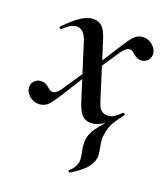

<svg xmlns="http://www.w3.org/2000/svg" viewBox="-127 -476 673 788"><g transform="rotate(20 210.0 -82.0)"><path d="M268 231Q266 231 263.5 227.5Q261 224 264 222Q286 203 292 178Q294 162 288 134Q283 112 283 95Q283 66 297 42.5Q311 19 345 -19Q377 -55 391 -74L399 -66Q374 -34 363.5 -14Q353 6 349 34Q347 46 347 52Q347 63 349 75Q351 87 352 92Q358 123 356 136Q352 158 334.5 180Q317 202 269 231ZM215 -58 141 -292Q126 -343 93 -343Q68 -343 36 -311Q35 -310 33 -310Q30 -310 27.5 -313.5Q25 -317 28 -319Q65 -358 93.5 -376.5Q122 -395 146 -395Q171 -395 186 -380Q201 -365 213 -325L287 -90Q296 -60 307.5 -51Q319 -42 334 -42Q349 -42 362 -50Q375 -58 391 -74Q392 -75 394 -75Q398 -75 400 -71.5Q402 -68 399 -66Q362 -27 334 -8.5Q306 10 281 10Q257 10 242.5 -4.5Q228 -19 215 -58ZM-7 -44Q-7 -59 4.5 -70.5Q16 -82 33 -82Q45 -82 52.5 -78Q60 -74 68 -67Q79 -56 90 -56Q105 -56 122 -80L202 -199L211 -186L133 -62Q105 -17 90 -3.5Q75 10 52 10Q30 10 11.5 -6Q-7 -22 -7 -44ZM206 -198 286 -323Q314 -368 329 -381.5Q344 -395 366 -395Q388 -395 406.5 -378.5Q425 -362 425 -341Q425 -325 414 -313.5Q403 -302 386 -302Q375 -302 367.5 -306Q360 -310 352 -317Q347 -322 341.5 -325.5Q336 -329 329 -329Q314 -329 297 -306L216 -185Z"/></g></svg>

Font: Cormorant Garamond SemiBold
Style: Italic
Weight: 600
Italic angle: -10°
Designer: Christian Thalmann (Catharsis Fonts)
Foundry: Catharsis Fonts
Version: Version 4.000